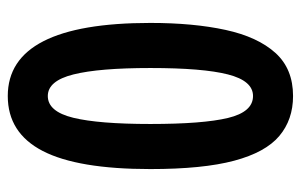

<svg xmlns="http://www.w3.org/2000/svg" viewBox="-160 -604 774 494"><g transform="rotate(-90 227.0 -357.0)"><path d="M415 -357Q415 -246 397 -163.5Q379 -81 338 -35.5Q297 10 227 10Q166 10 124 -25.5Q82 -61 60.5 -141.5Q39 -222 39 -357Q39 -544 85.5 -634Q132 -724 227 -724Q415 -724 415 -357ZM155 -357Q155 -222 170.5 -157.5Q186 -93 227 -93Q266 -93 282.5 -157.5Q299 -222 299 -357Q299 -489 282.5 -555Q266 -621 227 -621Q187 -621 171 -555.5Q155 -490 155 -357Z"/></g></svg>

Font: Noto Sans Khmer UI ExtraCondensed SemiBold
Style: Regular
Weight: 600
Width: 2
Designer: Danh Hong and the Monotype Design Team
Foundry: Monotype Imaging Inc.
Version: Version 2.002; ttfautohint (v1.8.4.7-5d5b)